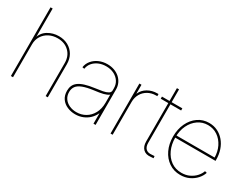

<svg xmlns="http://www.w3.org/2000/svg" viewBox="-68 -1240 2274 1761"><g transform="rotate(30 1068.5 -359.5)"><path d="M101.6 -349.6V0H79.1V-727.5H101.6V-412.1H95.7Q113.3 -474.6 165.3 -505.9Q217.3 -537.1 279.3 -537.1Q335.4 -537.1 378.2 -513.4Q420.9 -489.7 445.3 -447.8Q469.7 -405.8 469.7 -349.6V0H447.3V-349.6Q447.3 -423.8 400.4 -469.2Q353.5 -514.6 279.3 -514.6Q228.5 -514.6 188.2 -493.4Q147.9 -472.2 124.8 -434.8Q101.6 -397.5 101.6 -349.6Z M763.7 9.8Q718.8 9.8 679.4 -7.1Q640.1 -23.9 616.2 -57.6Q592.3 -91.3 592.3 -141.1Q592.3 -170.9 602.5 -194.8Q612.8 -218.8 637 -237.1Q661.1 -255.4 701.7 -268.3Q742.2 -281.2 802.7 -289.1Q845.2 -294.4 879.4 -301Q913.6 -307.6 933.6 -319.6Q953.6 -331.5 953.6 -353V-375Q953.6 -416 932.9 -447.3Q912.1 -478.5 876 -496.6Q839.8 -514.6 793 -514.6Q750 -514.6 714.6 -499.3Q679.2 -483.9 656.5 -456.8Q633.8 -429.7 628.9 -394L606.9 -397.9Q612.8 -438.5 638.7 -469.7Q664.6 -501 704.8 -519Q745.1 -537.1 793 -537.1Q833.5 -537.1 866.9 -524.9Q900.4 -512.7 924.8 -490.7Q949.2 -468.8 962.6 -439.2Q976.1 -409.7 976.1 -375V0H953.6V-108.4H951.7Q936 -72.8 908.2 -46.4Q880.4 -20 843.5 -5.1Q806.6 9.8 763.7 9.8ZM763.7 -12.7Q815.9 -12.7 858.9 -37.6Q901.9 -62.5 927.7 -109.6Q953.6 -156.7 953.6 -222.7V-307.6Q942.9 -299.3 929.2 -293.2Q915.5 -287.1 897.7 -282.5Q879.9 -277.8 857.2 -274.2Q834.5 -270.5 806.6 -267.1Q735.4 -257.8 693.1 -241.7Q650.9 -225.6 632.8 -200.9Q614.7 -176.3 614.7 -141.1Q614.7 -100.6 634.8 -72Q654.8 -43.5 688.7 -28.1Q722.7 -12.7 763.7 -12.7Z M1134.3 0V-529.3H1156.7V-437H1158.7Q1177.7 -481.4 1222.2 -507.6Q1266.6 -533.7 1322.8 -533.7Q1327.1 -533.7 1328.6 -533.7Q1330.1 -533.7 1334.5 -533.7V-511.2Q1332 -511.2 1329.6 -511.2Q1327.1 -511.2 1322.8 -511.2Q1274.9 -511.2 1237.3 -490Q1199.7 -468.8 1178.2 -431.9Q1156.7 -395 1156.7 -347.2V0Z M1589.4 -529.3V-506.8H1373.5V-529.3ZM1453.6 -665H1476.1V-100.6Q1476.1 -57.1 1497.3 -36.9Q1518.6 -16.6 1558.6 -21Q1565.9 -21.5 1573 -22Q1580.1 -22.5 1587.4 -22.9L1589.4 -1Q1582.5 -0.5 1575.2 0Q1567.9 0.5 1560.5 1Q1509.8 6.8 1481.7 -21Q1453.6 -48.8 1453.6 -100.6Z M1876 9.8Q1807.6 9.8 1755.4 -26.1Q1703.1 -62 1673.8 -123.8Q1644.5 -185.5 1644.5 -263.7Q1644.5 -342.3 1673.8 -404.1Q1703.1 -465.8 1754.4 -501.5Q1805.7 -537.1 1871.1 -537.1Q1920.4 -537.1 1960.9 -517.3Q2001.5 -497.6 2031.5 -462.2Q2061.5 -426.8 2077.6 -379.4Q2093.8 -332 2093.8 -276.4V-264.2H1656.2V-286.6H2080.6L2071.3 -280.3Q2071.3 -347.2 2045.2 -400.1Q2019 -453.1 1973.9 -483.9Q1928.7 -514.6 1871.1 -514.6Q1813.5 -514.6 1767.1 -482.4Q1720.7 -450.2 1693.8 -394.5Q1667 -338.9 1667 -267.1V-265.1Q1667 -193.8 1692.9 -136.7Q1718.8 -79.6 1765.6 -46.1Q1812.5 -12.7 1876 -12.7Q1922.9 -12.7 1960 -30.3Q1997.1 -47.9 2022.2 -75.7Q2047.4 -103.5 2057.6 -134.3L2079.1 -128.9Q2067.4 -92.3 2038.8 -60.8Q2010.3 -29.3 1969 -9.8Q1927.7 9.8 1876 9.8Z"/></g></svg>

Font: Inter 24pt Thin
Style: Regular
Weight: 250
Designer: Rasmus Andersson
Foundry: rsms
Version: Version 4.001;git-66647c0bb